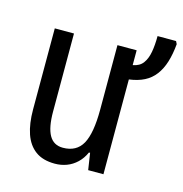

<svg xmlns="http://www.w3.org/2000/svg" viewBox="-96 -704 765 802"><g transform="rotate(15 287.0 -303.0)"><path d="M574 -604Q570 -560 559.5 -526Q549 -492 530.5 -467.5Q512 -443 484.5 -429Q457 -415 419 -410V0H353L342 -72H337Q325 -45 305.5 -26.5Q286 -8 262 1Q238 10 211 10Q159 10 127 -13.5Q95 -37 80 -80.5Q65 -124 65 -186V-536H148V-199Q148 -130 167 -96.5Q186 -63 226 -63Q285 -63 310.5 -109Q336 -155 336 -257V-536H419V-472Q448 -477 462.5 -496.5Q477 -516 482.5 -546.5Q488 -577 488 -616H568Z"/></g></svg>

Font: Noto Sans Display Condensed
Style: Regular
Weight: 400
Width: 3
Designer: Monotype Design Team
Foundry: Monotype Imaging Inc.
Version: Version 2.003